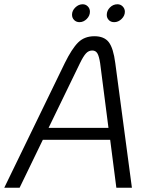

<svg xmlns="http://www.w3.org/2000/svg" viewBox="-31 -881 710 901"><path d="M486 -225H170L61 0H-11L273 -585Q306 -652 335.5 -681.5Q365 -711 412 -711Q458 -711 479.5 -683Q501 -655 510 -585L588 0H515ZM478 -281 439 -584Q434 -617 426 -630.5Q418 -644 402 -644Q385 -644 372.5 -630.5Q360 -617 344 -584L197 -281ZM307 -812Q307 -831 322.5 -846Q338 -861 357 -861Q371 -861 381 -851Q391 -841 391 -826Q391 -807 376 -792Q361 -777 342 -777Q327 -777 317 -787Q307 -797 307 -812ZM470 -811Q470 -831 485 -846Q500 -861 520 -861Q535 -861 545 -850.5Q555 -840 555 -826Q555 -807 539.5 -792Q524 -777 505 -777Q489 -777 479.5 -787Q470 -797 470 -811Z"/></svg>

Font: KoHo
Style: Italic
Weight: 400
Italic angle: -10°
Designer: Cadson Demak & Katatrad Team
Foundry: Cadson Demak Co.,Ltd.
Version: Version 1.000